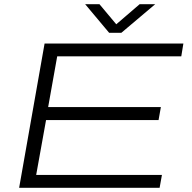

<svg xmlns="http://www.w3.org/2000/svg" viewBox="-20 -893 912 913"><path d="M71 0 192 -686H852L842 -625H252L209 -384H745L734 -322H199L152 -61H750L739 0ZM718 -873 557 -737H499L385 -873H453L545 -763H516L644 -873Z"/></svg>

Font: Archivo Expanded ExtraLight
Style: Italic
Weight: 250
Width: 7
Italic angle: -10°
Designer: Hector Gatti
Foundry: Omnibus-Type
Version: Version 2.001